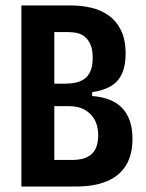

<svg xmlns="http://www.w3.org/2000/svg" viewBox="-20 -680 532 700"><path d="M58 0V-660H242Q277 -660 312 -652Q347 -644 375.5 -624Q404 -604 421 -570Q438 -536 438 -484Q438 -441 425 -412Q412 -383 385 -366.5Q358 -350 316 -344V-330Q391 -324 427 -284.5Q463 -245 463 -174Q463 -116 439.5 -77.5Q416 -39 370.5 -19.5Q325 0 256 0ZM178 -97H248Q263 -97 278.5 -100.5Q294 -104 307.5 -113Q321 -122 329.5 -140Q338 -158 338 -187Q338 -208 332.5 -225.5Q327 -243 317 -255.5Q307 -268 294 -276.5Q281 -285 265.5 -289Q250 -293 233 -293H178ZM178 -375H219Q237 -375 254.5 -378.5Q272 -382 286.5 -391.5Q301 -401 309.5 -420Q318 -439 318 -469Q318 -500 309.5 -518.5Q301 -537 288 -547Q275 -557 259.5 -560Q244 -563 229 -563H178Z"/></svg>

Font: Bricolage Grotesque Condensed SemiBold
Style: Regular
Weight: 600
Width: 3
Designer: Mathieu Triay
Foundry: Atelier Triay
Version: Version 1.000;gftools[0.9.30]